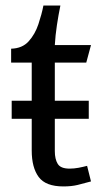

<svg xmlns="http://www.w3.org/2000/svg" viewBox="-20 -659 367 690"><path d="M22 -297H94V-434H20V-484Q60 -485 83 -510.5Q106 -536 118 -572Q130 -608 136 -639H197Q190 -605 184.5 -568.5Q179 -532 177 -497H307L290 -434H177V-297H299V-232H177V-116Q177 -87 187.5 -70Q198 -53 230 -53Q246 -53 262 -56Q278 -59 293 -63L307 -7Q282 0 259.5 5.5Q237 11 208 11Q144 11 119 -23Q94 -57 94 -118V-232H22Z"/></svg>

Font: Rosario Light
Style: Regular
Weight: 300
Designer: Hector Gatti
Foundry: Omnibus Type
Version: Version 1.101; ttfautohint (v1.8.1.43-b0c9)